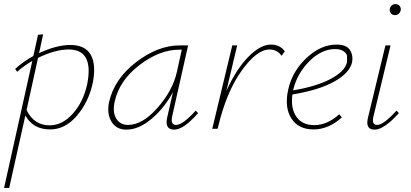

<svg xmlns="http://www.w3.org/2000/svg" viewBox="-36 -630 2008 939"><path d="M308 -410Q380 -410 407.5 -362.5Q435 -315 418 -226Q398 -132 340.5 -64.5Q283 3 209 3Q126 3 88 -65L9 289H-16L122 -332Q83 -310 48 -279L38 -293Q79 -330 127 -356L150 -460L175 -462L155 -370Q240 -410 308 -410ZM391 -221Q423 -388 300 -388Q234 -388 150 -347L94 -92Q130 -17 207 -17Q269 -17 320.5 -74.5Q372 -132 391 -221Z M921 -89 933 -77Q862 4 816 4Q768 4 782 -57L810 -180Q769 -103 706 -49.5Q643 4 582 4Q533 4 509.5 -34.5Q486 -73 497 -129Q522 -243 629 -325.5Q736 -408 843 -408H884L806 -61Q797 -19 825 -19Q858 -19 921 -89ZM590 -19Q661 -19 735 -103.5Q809 -188 829 -278L853 -387H840Q744 -387 645 -311Q546 -235 524 -129Q514 -80 533 -49.5Q552 -19 590 -19Z M1289 -412Q1333 -412 1357 -379L1341 -357Q1320 -388 1282 -388Q1220 -388 1145.5 -284Q1071 -180 1030 -7L1028 0H1002L1100 -408H1124L1071 -185Q1120 -293 1179 -352.5Q1238 -412 1289 -412Z M1610 -412Q1658 -412 1675 -386Q1692 -360 1686 -326Q1674 -273 1598.5 -231Q1523 -189 1394 -168Q1385 -100 1413.5 -59Q1442 -18 1501 -18Q1564 -18 1623 -71L1636 -56Q1571 3 1497 3Q1423 3 1388.5 -51.5Q1354 -106 1374 -194Q1394 -282 1463.5 -347Q1533 -412 1610 -412ZM1661 -326Q1661 -337 1661.5 -351.5Q1662 -366 1646.5 -378Q1631 -390 1603 -390Q1537 -390 1478 -331.5Q1419 -273 1399 -195Q1399 -194 1398.5 -191.5Q1398 -189 1397 -188Q1512 -207 1582 -244.5Q1652 -282 1661 -326Z M1896 -556Q1884 -556 1876.5 -564Q1869 -572 1870 -584Q1871 -595 1879 -602.5Q1887 -610 1898 -610Q1910 -610 1917.5 -602Q1925 -594 1924 -581Q1922 -570 1914 -563Q1906 -556 1896 -556ZM1796 4Q1749 4 1764 -56L1849 -408H1874L1790 -59Q1781 -19 1808 -19Q1840 -19 1903 -89L1915 -77Q1842 4 1796 4Z"/></svg>

Font: EauTestText Extralight
Style: Italic
Weight: 250
Italic angle: -12°
Designer: Christian Thalmann (Catharsis Fonts)
Version: Version 0.001;PS 000.001;hotconv 1.0.88;makeotf.lib2.5.64775